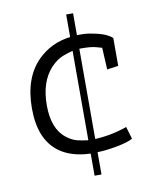

<svg xmlns="http://www.w3.org/2000/svg" viewBox="-80 -660 649 821"><g transform="rotate(-10 244.5 -250.0)"><path d="M391 -433Q387 -434 366 -440Q345 -446 305 -446H294V-54Q357 -57 416 -76Q430 -80 433 -82L449 -28Q429 -16 378 -6.5Q327 3 294 3V100H264V4Q179 1 127 -38Q50 -96 50 -229Q50 -362 122 -434Q180 -492 264 -502V-600H294V-505Q298 -505 319 -505Q340 -505 381.5 -495.5Q423 -486 445 -466V-345L396 -338ZM171 -86Q195 -67 219.5 -61.5Q244 -56 264 -54V-442Q246 -438 220 -428Q194 -418 168 -391Q115 -334 115 -231.5Q115 -129 171 -86Z"/></g></svg>

Font: Antic
Style: Regular
Weight: 400
Version: Version 1.0002